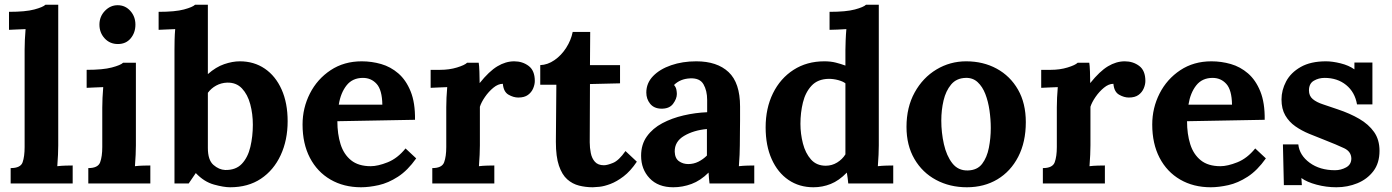

<svg xmlns="http://www.w3.org/2000/svg" viewBox="-20 -775 5879 811"><path d="M25 -65Q67 -65 75.5 -89.5Q84 -114 84 -154V-565Q84 -583 85 -606.5Q86 -630 88 -652Q72 -651 50.5 -650.5Q29 -650 18 -649V-725Q88 -725 125 -735Q162 -745 172 -755H226V-161Q226 -147 225 -121.5Q224 -96 222 -73Q239 -75 258 -75.5Q277 -76 287 -76V0H25Z M353 -65Q394 -65 403 -89.5Q412 -114 412 -154V-320Q412 -338 413 -361.5Q414 -385 416 -407Q400 -406 378.5 -405.5Q357 -405 346 -404V-480Q415 -480 452.5 -490Q490 -500 500 -510H554V-161Q554 -147 553 -121.5Q552 -96 550 -73Q566 -75 585.5 -75.5Q605 -76 615 -76V0H353ZM478 -589Q444 -589 422 -613Q400 -637 400 -671Q400 -705 423 -729Q446 -753 477 -753Q509 -753 530.5 -729Q552 -705 552 -671Q552 -637 532 -613Q512 -589 478 -589Z M717 -565Q717 -583 717.5 -606.5Q718 -630 720 -652Q704 -651 682.5 -650.5Q661 -650 650 -649V-725Q720 -725 757 -735Q794 -745 804 -755H858V-462Q892 -492 927 -504Q962 -516 993 -516Q1053 -516 1098.5 -485Q1144 -454 1169.5 -397Q1195 -340 1195 -263Q1195 -183 1165.5 -119.5Q1136 -56 1082 -20Q1028 16 952 16Q925 16 883.5 4.5Q842 -7 807 -44L777 0H717ZM858 -150Q858 -99 881.5 -78.5Q905 -58 931 -57Q976 -56 1001.5 -83Q1027 -110 1037.5 -154.5Q1048 -199 1048 -248Q1048 -294 1037 -335Q1026 -376 1002 -401.5Q978 -427 939 -426Q914 -425 893 -413.5Q872 -402 858 -383Z M1505 16Q1432 16 1376 -16.5Q1320 -49 1289 -108.5Q1258 -168 1258 -249Q1258 -319 1289 -380Q1320 -441 1376.5 -478.5Q1433 -516 1508 -516Q1550 -516 1590 -504.5Q1630 -493 1662.5 -465Q1695 -437 1714.5 -389Q1734 -341 1733 -269L1405 -263Q1405 -209 1418.5 -166Q1432 -123 1463 -98Q1494 -73 1546 -73Q1576 -73 1617.5 -89.5Q1659 -106 1693 -148L1738 -106Q1702 -55 1661 -28.5Q1620 -2 1579.5 7Q1539 16 1505 16ZM1411 -333H1595Q1594 -395 1571 -420.5Q1548 -446 1513 -446Q1469 -446 1444 -414.5Q1419 -383 1411 -333Z M1806 -65Q1847 -65 1856 -89.5Q1865 -114 1865 -154V-322Q1865 -340 1866 -362.5Q1867 -385 1869 -407Q1853 -406 1831.5 -405.5Q1810 -405 1799 -404V-480H1839Q1878 -480 1910.5 -490Q1943 -500 1953 -510H2002Q2004 -500 2005 -472.5Q2006 -445 2006 -424Q2046 -474 2081 -495Q2116 -516 2152 -516Q2187 -516 2213 -496.5Q2239 -477 2239 -433Q2239 -418 2232 -401.5Q2225 -385 2210 -374Q2195 -363 2169 -363Q2149 -363 2128 -375Q2107 -387 2104 -421Q2084 -421 2064 -404.5Q2044 -388 2028.5 -365.5Q2013 -343 2007 -324V-161Q2007 -147 2006 -121.5Q2005 -96 2003 -73Q2019 -75 2038.5 -75.5Q2058 -76 2068 -76V0H1806Z M2484 16Q2454 16 2426 9Q2398 2 2376 -17.5Q2354 -37 2341 -75Q2328 -113 2328 -176L2330 -417H2262V-500Q2293 -501 2322 -521Q2351 -541 2371.5 -573Q2392 -605 2399 -640H2473L2472 -500H2599V-423L2472 -420L2471 -174Q2471 -151 2475.5 -128.5Q2480 -106 2493 -91.5Q2506 -77 2531 -77Q2545 -77 2569.5 -87Q2594 -97 2622 -137L2670 -92Q2643 -52 2614 -30Q2585 -8 2558.5 2Q2532 12 2512 14Q2492 16 2484 16Z M2977 0Q2975 -14 2974.5 -23.5Q2974 -33 2973 -46Q2939 -12 2901 2Q2863 16 2824 16Q2760 16 2724 -22Q2688 -60 2688 -117Q2688 -165 2712.5 -199Q2737 -233 2777.5 -254.5Q2818 -276 2867.5 -287.5Q2917 -299 2967 -301V-353Q2967 -392 2951.5 -419Q2936 -446 2895 -444Q2853 -442 2827 -416Q2835 -407 2837 -396.5Q2839 -386 2839 -378Q2839 -358 2823 -336.5Q2807 -315 2772 -316Q2742 -317 2726 -337Q2710 -357 2710 -384Q2710 -424 2738.5 -453.5Q2767 -483 2815 -499.5Q2863 -516 2921 -516Q3009 -516 3057.5 -470.5Q3106 -425 3106 -325Q3106 -291 3106 -267Q3106 -243 3105.5 -219Q3105 -195 3105 -161Q3105 -147 3104 -121.5Q3103 -96 3101 -73Q3118 -75 3137 -75.5Q3156 -76 3166 -76V0ZM2966 -230Q2910 -225 2869.5 -201Q2829 -177 2830 -134Q2831 -106 2848 -94Q2865 -82 2887 -82Q2910 -82 2930 -92Q2950 -102 2966 -118Z M3416 16Q3356 16 3310.5 -15Q3265 -46 3239.5 -103Q3214 -160 3214 -237Q3214 -318 3245 -381Q3276 -444 3332 -480Q3388 -516 3462 -516Q3489 -516 3510.5 -510.5Q3532 -505 3551 -498V-564Q3551 -578 3552 -604Q3553 -630 3555 -652Q3539 -651 3517 -650Q3495 -649 3484 -649V-725Q3554 -725 3591 -735Q3628 -745 3638 -755H3692V-161Q3692 -147 3691 -121.5Q3690 -96 3688 -73Q3705 -75 3724 -75.5Q3743 -76 3753 -76V0H3563Q3562 -11 3560.5 -23Q3559 -35 3557 -46Q3524 -12 3489 2Q3454 16 3416 16ZM3468 -75Q3494 -75 3516 -88.5Q3538 -102 3551 -123V-423Q3541 -431 3521 -436.5Q3501 -442 3480 -442Q3434 -441 3408 -413Q3382 -385 3371.5 -342Q3361 -299 3361 -252Q3361 -210 3371.5 -169Q3382 -128 3405.5 -101.5Q3429 -75 3468 -75Z M4064 16Q3992 16 3934 -15Q3876 -46 3842.5 -103.5Q3809 -161 3809 -239Q3809 -322 3843.5 -384.5Q3878 -447 3935.5 -481.5Q3993 -516 4061 -516Q4133 -516 4190 -485Q4247 -454 4280 -396.5Q4313 -339 4313 -259Q4313 -175 4281 -113Q4249 -51 4193 -17.5Q4137 16 4064 16ZM4068 -55Q4108 -56 4128.5 -83Q4149 -110 4157 -151Q4165 -192 4165 -234Q4165 -271 4159.5 -309Q4154 -347 4142 -378Q4130 -409 4109.5 -428Q4089 -447 4059 -446Q4020 -445 3997.5 -418Q3975 -391 3965.5 -350.5Q3956 -310 3956 -266Q3956 -215 3967 -166Q3978 -117 4002.5 -85.5Q4027 -54 4068 -55Z M4385 -65Q4426 -65 4435 -89.5Q4444 -114 4444 -154V-322Q4444 -340 4445 -362.5Q4446 -385 4448 -407Q4432 -406 4410.5 -405.5Q4389 -405 4378 -404V-480H4418Q4457 -480 4489.5 -490Q4522 -500 4532 -510H4581Q4583 -500 4584 -472.5Q4585 -445 4585 -424Q4625 -474 4660 -495Q4695 -516 4731 -516Q4766 -516 4792 -496.5Q4818 -477 4818 -433Q4818 -418 4811 -401.5Q4804 -385 4789 -374Q4774 -363 4748 -363Q4728 -363 4707 -375Q4686 -387 4683 -421Q4663 -421 4643 -404.5Q4623 -388 4607.5 -365.5Q4592 -343 4586 -324V-161Q4586 -147 4585 -121.5Q4584 -96 4582 -73Q4598 -75 4617.5 -75.5Q4637 -76 4647 -76V0H4385Z M5094 16Q5021 16 4965 -16.5Q4909 -49 4878 -108.5Q4847 -168 4847 -249Q4847 -319 4878 -380Q4909 -441 4965.5 -478.5Q5022 -516 5097 -516Q5139 -516 5179 -504.5Q5219 -493 5251.5 -465Q5284 -437 5303.5 -389Q5323 -341 5322 -269L4994 -263Q4994 -209 5007.5 -166Q5021 -123 5052 -98Q5083 -73 5135 -73Q5165 -73 5206.5 -89.5Q5248 -106 5282 -148L5327 -106Q5291 -55 5250 -28.5Q5209 -2 5168.5 7Q5128 16 5094 16ZM5000 -333H5184Q5183 -395 5160 -420.5Q5137 -446 5102 -446Q5058 -446 5033 -414.5Q5008 -383 5000 -333Z M5625 16Q5582 16 5541 5Q5500 -6 5477 -23L5479 7H5403L5399 -165H5464Q5469 -119 5512 -87.5Q5555 -56 5619 -56Q5644 -56 5666 -68Q5688 -80 5688 -106Q5687 -135 5657.5 -149Q5628 -163 5572 -185Q5541 -197 5509.5 -210Q5478 -223 5451.5 -241.5Q5425 -260 5409 -287.5Q5393 -315 5393 -355Q5393 -394 5412.5 -431Q5432 -468 5474 -492Q5516 -516 5581 -516Q5608 -516 5642.5 -507.5Q5677 -499 5701 -482V-511H5777V-334H5712Q5703 -386 5666 -416Q5629 -446 5575 -446Q5550 -446 5529.5 -434Q5509 -422 5509 -393Q5509 -370 5525 -356.5Q5541 -343 5569 -334Q5597 -325 5631 -313Q5682 -296 5721.5 -273Q5761 -250 5784 -217.5Q5807 -185 5807 -138Q5807 -86 5781 -52Q5755 -18 5713.5 -1Q5672 16 5625 16Z"/></svg>

Font: Lora
Style: Bold
Weight: 700
Designer: Olga Karpushina, Alexei Vanyashin (Cyrillic)
Foundry: Cyreal
Version: Version 3.006; ttfautohint (v1.8.4.7-5d5b);gftools[0.9.30]